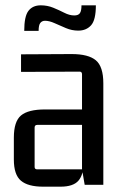

<svg xmlns="http://www.w3.org/2000/svg" viewBox="-20 -694 456 721"><path d="M207 7H142Q85 7 58.5 -15.5Q32 -38 32 -95V-177Q32 -238 59 -260.5Q86 -283 149 -283H298V-225H120Q110 -225 110 -215V-67Q110 -58 120 -58H288V-415Q288 -425 279 -425L59 -424V-490L249 -491Q312 -491 340 -467.5Q368 -444 368 -381V0H298L288 -58L294 -85Q294 -38 274.5 -15.5Q255 7 207 7ZM125 -578H71Q71 -633 87 -653.5Q103 -674 133 -674Q158 -674 180 -665Q202 -656 221.5 -646Q241 -636 259 -636Q274 -636 280 -644.5Q286 -653 286 -674H340Q340 -619 322 -599Q304 -579 274 -579Q250 -579 227.5 -588.5Q205 -598 185 -607Q165 -616 149 -616Q138 -616 131.5 -608Q125 -600 125 -578Z"/></svg>

Font: Gemunu Libre ExtraLight
Style: Regular
Weight: 400
Version: Version 1.100